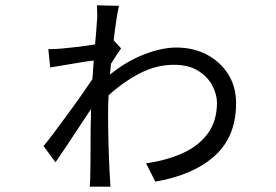

<svg xmlns="http://www.w3.org/2000/svg" viewBox="-20 -665 1040 723"><path d="M345 -585Q347 -598 346 -617.5Q345 -637 345 -645L428 -643Q424 -627 418.5 -592Q413 -557 408 -513L436 -483Q429 -473 418.5 -457Q408 -441 398 -425Q397 -415 396 -405Q395 -395 394 -384Q457 -435 523.5 -460.5Q590 -486 644 -486Q708 -486 758.5 -459.5Q809 -433 839 -386Q869 -339 869 -276Q869 -151 789 -78.5Q709 -6 565 19L530 -50Q608 -61 668.5 -88.5Q729 -116 763 -163Q797 -210 797 -278Q797 -309 780 -342Q763 -375 727 -398Q691 -421 635 -421Q568 -421 505 -388Q442 -355 389 -306Q388 -289 387.5 -272.5Q387 -256 387 -240Q387 -185 388.5 -127Q390 -69 393 -11Q394 -1 394.5 13Q395 27 396 38H318Q319 29 319.5 14.5Q320 0 320 -9Q321 -53 321 -120.5Q321 -188 323 -255Q303 -225 279 -188.5Q255 -152 231.5 -116.5Q208 -81 189 -54L144 -115Q161 -135 185 -167.5Q209 -200 236 -236.5Q263 -273 287.5 -308Q312 -343 328 -367Q329 -384 330.5 -401.5Q332 -419 333 -437Q313 -435 283.5 -430Q254 -425 223.5 -420Q193 -415 169 -411L162 -480Q176 -480 187 -480.5Q198 -481 211 -482Q232 -484 268 -488Q304 -492 338 -498Q341 -526 342.5 -549Q344 -572 345 -585Z"/></svg>

Font: Chiron Sans HK TT
Style: Regular
Weight: 400
Designer: Ryoko NISHIZUKA 西塚涼子 (kana, bopomofo & ideographs); Paul D. Hunt (Latin, Greek & Cyrillic); Sandoll Communications 산돌커뮤니
Foundry: Adobe
Version: Version 2.022;hotconv 1.0.109;makeotfexe 2.5.65596